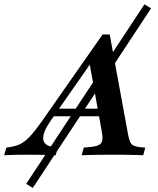

<svg xmlns="http://www.w3.org/2000/svg" viewBox="-90 -739 751 914"><path d="M66.1 155.6 34.7 136.3 597.6 -718.5 629 -699.2ZM152.4 -166.1Q112.1 -108.1 115.7 -76.2Q119.4 -44.4 167.7 -38.7L185.5 -36.3L175 0Q139.5 -1.6 106 -2Q72.6 -2.4 41.1 -2.4Q10.5 -2.4 -16.9 -2Q-44.4 -1.6 -70.2 0L-59.7 -36.3L-44.4 -38.7Q-14.5 -42.7 7.7 -54Q29.8 -65.3 53.2 -90.3Q76.6 -115.3 107.3 -158.9L398.4 -575H432.3L520.2 -96Q524.2 -75 529.8 -62.9Q535.5 -50.8 546 -46Q556.5 -41.1 574.2 -38.7L601.6 -36.3L591.9 0Q577.4 -0.8 558.1 -1.2Q538.7 -1.6 519 -2Q499.2 -2.4 480.6 -2.4H476.6H473.4Q451.6 -2.4 427.4 -2.4Q403.2 -2.4 379.8 -2Q356.5 -1.6 335.5 -1.2Q314.5 -0.8 298.4 0L308.9 -36.3L341.9 -39.5Q379 -42.7 390.7 -56.9Q402.4 -71 395.2 -108.9L334.7 -446.8L371.8 -480.6ZM152.4 -185.5 175.8 -221.8H417.7L424.2 -185.5Z"/></svg>

Font: Playfair 9pt
Style: Bold Italic
Weight: 700
Italic angle: -15.6°
Designer: Claus Eggers Sørensen
Foundry: Claus Eggers Sørensen
Version: Version 2.203